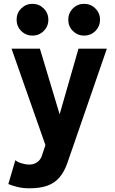

<svg xmlns="http://www.w3.org/2000/svg" viewBox="-20 -764 607 1011"><path d="M334 96.1 367.4 0 542.7 -507.8H393.3L294 -162.1L190.1 -507.8H40.7L219.2 0L201.5 53.1Q195.1 75.9 177 89.2Q158.9 102.5 134.4 102.5Q114.9 102.5 93.4 95.9Q71.8 89.4 60.8 79.6L23.9 205.2Q42.9 213 71.2 220.3Q99.5 227.5 134.4 227.5Q190.8 227.5 229.2 213.8Q267.5 200 292.6 170.9Q317.7 141.9 334 96.1ZM339.5 -660.2Q339.5 -625.3 363.8 -600.9Q388.2 -576.6 423 -576.6Q457.9 -576.6 482.3 -600.9Q506.6 -625.3 506.6 -660.2Q506.6 -695 482.3 -719.4Q457.9 -743.8 423 -743.8Q388.2 -743.8 363.8 -719.4Q339.5 -695 339.5 -660.2ZM67.4 -660.2Q67.4 -625.3 91.7 -600.9Q116.1 -576.6 151 -576.6Q185.8 -576.6 210.2 -600.9Q234.6 -625.3 234.6 -660.2Q234.6 -695 210.2 -719.4Q185.8 -743.8 151 -743.8Q116.1 -743.8 91.7 -719.4Q67.4 -695 67.4 -660.2Z"/></svg>

Font: Giphurs SC
Style: Regular
Weight: 400
Version: Version 0.920